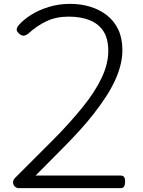

<svg xmlns="http://www.w3.org/2000/svg" viewBox="-20 -973 740 993"><path d="M77 0Q65 0 56.5 -8.5Q48 -17 47.5 -29Q47 -41 57 -52L252 -247Q298 -293 336.5 -336Q375 -379 407.5 -419Q440 -459 464.5 -497Q489 -535 506 -571Q523 -607 531.5 -641.5Q540 -676 540 -709Q540 -773 515 -811.5Q490 -850 444 -868.5Q398 -887 335 -887Q271 -887 221 -863.5Q171 -840 126 -799Q113 -789 102 -788.5Q91 -788 79 -799Q64 -812 66.5 -823Q69 -834 76 -842Q101 -871 140.5 -896Q180 -921 232 -937Q284 -953 342 -953Q399 -953 447.5 -938Q496 -923 533.5 -893.5Q571 -864 592 -819.5Q613 -775 613 -713Q613 -675 603 -635.5Q593 -596 574 -555Q555 -514 527.5 -472Q500 -430 465.5 -385.5Q431 -341 388 -294Q345 -247 297 -199L164 -65H604Q615 -65 621 -58.5Q627 -52 627 -35Q627 -18 622 -9Q617 0 604 0Z"/></svg>

Font: Playwrite US Modern Light
Style: Regular
Weight: 300
Designer: Veronika Burian, José Scaglione
Foundry: TypeTogether
Version: Version 1.003